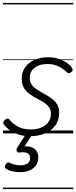

<svg xmlns="http://www.w3.org/2000/svg" viewBox="-20 -909 519 1308"><path d="M185 19Q140 19 104 6.5Q68 -6 43 -25Q18 -44 6 -61Q1 -69 2.5 -76.5Q4 -84 13 -92Q23 -100 30.5 -101Q38 -102 45 -93Q66 -67 102 -47Q138 -27 188 -27Q227 -27 258.5 -39Q290 -51 308.5 -75.5Q327 -100 327 -135Q327 -162 312.5 -180.5Q298 -199 275.5 -213Q253 -227 227.5 -240Q202 -253 179.5 -270Q157 -287 142.5 -311Q128 -335 128 -372Q128 -417 150.5 -449.5Q173 -482 214 -500.5Q255 -519 308 -519Q350 -519 383 -507Q416 -495 438.5 -478.5Q461 -462 470 -446Q476 -437 475 -430.5Q474 -424 464 -417Q456 -411 449 -410.5Q442 -410 435 -417Q409 -442 377.5 -457.5Q346 -473 303 -473Q249 -473 216 -448Q183 -423 183 -377Q183 -349 197.5 -330Q212 -311 235 -296.5Q258 -282 283.5 -268.5Q309 -255 331.5 -238.5Q354 -222 368.5 -199Q383 -176 383 -142Q383 -89 356 -53Q329 -17 284 1Q239 19 185 19ZM115 264Q91 264 65 258.5Q39 253 21 240Q13 234 14 225.5Q15 217 19 210Q25 201 31.5 199Q38 197 46 200Q60 207 78.5 212Q97 217 120 217Q151 217 168 205Q185 193 185 168Q185 143 166.5 134Q148 125 113 130Q105 131 101 128.5Q97 126 94 121Q92 114 92.5 108.5Q93 103 99 94L162 -4H206L135 108L120 94Q159 84 186 91Q213 98 227 117Q241 136 241 164Q241 195 225 217.5Q209 240 181 252Q153 264 115 264ZM0 369H479V379H0ZM0 -20H479V0H0ZM0 -505H479V-500H0ZM0 -889H479V-879H0Z"/></svg>

Font: Playwrite HR Guides
Style: Regular
Weight: 400
Designer: Veronika Burian, José Scaglione
Foundry: TypeTogether
Version: Version 1.003